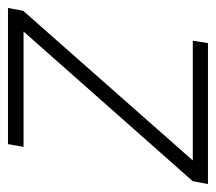

<svg xmlns="http://www.w3.org/2000/svg" viewBox="-58 -491 541 481"><g transform="rotate(-90 212.5 -250.5)"><path d="M-8 0 -1 -38 374 -462H85L92 -501H433L426 -463L51 -38H351L345 0Z"/></g></svg>

Font: DM Sans 18pt ExtraLight
Style: Italic
Weight: 250
Italic angle: -10°
Designer: Colophon Foundry, Jonny Pinhorn
Foundry: Colophon Foundry
Version: Version 4.004;gftools[0.9.30]